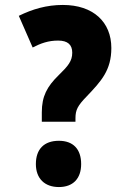

<svg xmlns="http://www.w3.org/2000/svg" viewBox="-20 -744 527 776"><path d="M149 -252H285V-266C285 -300 294 -317 331 -355C389 -416 430 -460 430 -550C430 -655 357 -724 234 -724C168 -724 111 -707 56 -680L112 -552C145 -569 175 -580 215 -580C254 -580 272 -563 272 -531C272 -497 255 -477 217 -440C170 -394 149 -355 149 -290ZM125 -81C125 -22 161 12 218 12C275 12 308 -22 308 -81C308 -141 276 -175 218 -175C158 -175 125 -141 125 -81Z"/></svg>

Font: Noto Sans Devanagari ExtraCondensed Black
Style: Regular
Weight: 900
Width: 2
Designer: Jelle Bosma - Monotype Design Team
Foundry: Monotype Imaging Inc.
Version: Version 2.004